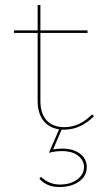

<svg xmlns="http://www.w3.org/2000/svg" viewBox="-20 -513 415 770"><path d="M328 157Q328 193 297 215Q266 237 218 237Q192 237 173 229Q154 221 138 204L144 196Q177 227 220 227Q263 227 290 206.5Q317 186 317 157Q317 131 294 112Q271 93 228 93Q200 93 176 100L217 6Q175 -1 153 -30.5Q131 -60 131 -108V-381H36V-391H131V-493H142V-391H331V-381H142V-108Q142 -58 167 -30.5Q192 -3 238 -3Q299 -3 349 -54L357 -47Q303 7 237 7H227L193 86Q213 83 229 83Q274 83 301 103.5Q328 124 328 157Z"/></svg>

Font: Ysabeau Infant Hairline
Style: Regular
Weight: 100
Designer: Christian Thalmann (Catharsis Fonts)
Version: Version 0.003